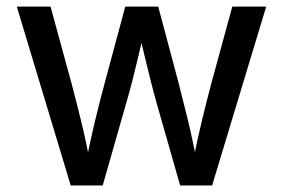

<svg xmlns="http://www.w3.org/2000/svg" viewBox="-20 -566 864 586"><path d="M195.8 0 31.2 -545.9H134.3L197.8 -313.5Q210.9 -264.2 226.3 -201.9Q241.7 -139.6 256.3 -62H240.7Q255.4 -136.7 270.5 -199Q285.6 -261.2 299.8 -313.5L362.3 -545.9H462.9L524.9 -313.5Q538.1 -262.7 553.2 -200.7Q568.4 -138.7 582.5 -62H566.9Q581.5 -137.7 596.7 -199.7Q611.8 -261.7 625.5 -313.5L689 -545.9H792.5L627.4 0H529.8L460.9 -241.2Q450.7 -277.3 440.7 -316.4Q430.7 -355.5 421.1 -396.2Q411.6 -437 401.4 -478H421.9Q412.6 -437.5 402.8 -396.5Q393.1 -355.5 383.1 -316.2Q373 -276.9 362.3 -241.2L293.5 0Z"/></svg>

Font: Inter Cardless
Style: Regular
Weight: 400
Designer: Rasmus Andersson
Foundry: rsms
Version: Version 4.001;git-9221beed3